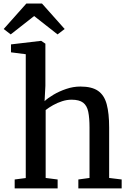

<svg xmlns="http://www.w3.org/2000/svg" viewBox="-40 -1046 717 1066"><path d="M103 -57.5V-745L21 -755.5V-799.5L186 -819H189L212 -803.5V-569.5L207.5 -484.5Q225.5 -501.5 257 -520.2Q288.5 -539 327.5 -552.2Q366.5 -565.5 406.5 -565.5Q470 -565.5 504.5 -541.5Q539 -517.5 552.5 -467Q566 -416.5 566 -337.5V-58L635.5 -49.5V0H395V-49.5L457 -58V-337.5Q457 -391 450 -425.2Q443 -459.5 421.5 -476Q400 -492.5 357 -492.5Q331.5 -492.5 305 -484Q278.5 -475.5 254.8 -462.2Q231 -449 213.5 -435V-58L280 -49.5V0H41.5V-49.5ZM19.5 -855 -19.5 -885 106.5 -1026.5H193L319 -885L279.5 -855L149.5 -957Z"/></svg>

Font: Merriweather 24pt Medium
Style: Regular
Weight: 500
Designer: Eben Sorkin
Foundry: Eben Sorkin
Version: Version 2.100